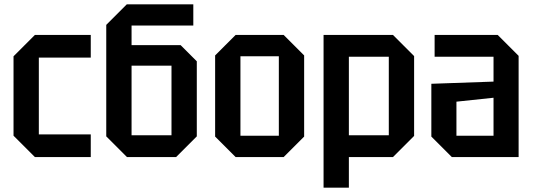

<svg xmlns="http://www.w3.org/2000/svg" viewBox="-20 -720 2444 880"><path d="M42 -98V-462L140 -560H396V-456H158V-104H396V0H140Z M583 -100H766V-419H583ZM562 0 467 -95V-606L561 -700H866V-603H583V-513H808L882 -439V-95L787 0Z M966 -94V-466L1060 -560H1280L1374 -466V-94L1280 0H1060ZM1082 -98H1258V-462H1082Z M1463 140V-560H1781L1878 -463V-97L1781 0H1579V140ZM1762 -460H1579V-100H1762Z M1957 -94V-336L2242 -346V-460H1972V-560H2261L2357 -464V0H2051ZM2072 -254V-98H2242V-272Z"/></svg>

Font: Tektur SemiCondensed Medium
Style: Regular
Weight: 500
Width: 4
Designer: Adam Jagosz
Foundry: Adam Jagosz
Version: Version 1.005;gftools[0.9.30]